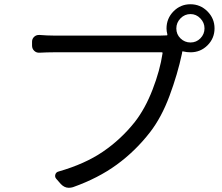

<svg xmlns="http://www.w3.org/2000/svg" viewBox="-20 -851 1040 898"><path d="M871.1 -652.3Q898.4 -652.3 917.5 -671.9Q936.5 -691.4 936.5 -718.3Q936.5 -745.1 917 -765.1Q897.5 -785.2 871.1 -785.2Q843.8 -785.2 824.2 -765.1Q804.7 -745.1 804.7 -717.8Q804.7 -690.4 824.2 -671.4Q843.8 -652.3 871.1 -652.3ZM230.5 -684.6H731.4Q749 -684.6 759.8 -685.5Q763.7 -685.5 762.7 -690.4Q758.8 -705.1 758.8 -717.8Q758.8 -764.6 791.5 -797.9Q824.2 -831.1 870.6 -831.1Q917 -831.1 950.2 -797.9Q983.4 -764.6 983.4 -718.3Q983.4 -671.9 950.7 -639.2Q918 -606.4 871.1 -606.4Q853.5 -606.4 836.9 -610.4Q833 -612.3 832 -607.4L831.1 -600.6Q810.5 -503.9 772.9 -402.8Q735.4 -301.8 681.6 -232.4Q613.3 -144.5 526.4 -81.1Q439.5 -17.6 321.3 24.4Q311.5 27.3 301.8 27.3Q281.2 27.3 264.6 9.8L243.2 -14.6Q235.4 -23.4 238.8 -34.7Q242.2 -45.9 253.9 -48.8Q377 -84 461.4 -141.6Q545.9 -199.2 610.4 -280.3Q659.2 -342.8 693.8 -432.6Q728.5 -522.5 740.2 -601.6Q741.2 -606.4 736.3 -606.4H228.5Q201.2 -606.4 165 -604.5Q150.4 -603.5 140.1 -613.3Q129.9 -623 129.9 -637.7V-656.2Q129.9 -669.9 140.1 -679.2Q150.4 -688.5 165 -687.5Q201.2 -684.6 230.5 -684.6Z"/></svg>

Font: Gen Jyuu GothicL Regular
Style: Regular
Weight: 400
Designer: [Source Han Sans]
Ryoko NISHIZUKA  (kana & ideographs); Paul D. Hunt (Latin, Greek & Cyrillic); Wenlong ZHANG  (bopomofo
Version: Version 1.002.20150607